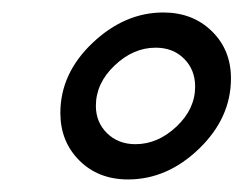

<svg xmlns="http://www.w3.org/2000/svg" viewBox="-20 -786 388 306"><path d="M184.1 -500Q246.6 -500 297.4 -549.1Q348.1 -598.1 348.1 -661.1Q348.1 -706.5 317.6 -736.3Q287.1 -766.1 240.2 -766.1Q178.7 -766.1 127.4 -717.5Q76.2 -668.9 76.2 -606Q76.2 -560.5 106.4 -530.3Q136.7 -500 184.1 -500ZM228 -710Q255.9 -710 273.4 -692.4Q291 -674.8 291 -647.9Q291 -612.3 261.2 -584.2Q231.4 -556.2 195.8 -556.2Q168.5 -556.2 150.6 -573.7Q132.8 -591.3 132.8 -617.2Q132.8 -653.3 162.6 -681.6Q192.4 -710 228 -710Z"/></svg>

Font: Comic Neue Angular
Style: Italic
Weight: 400
Italic angle: -12°
Designer: Craig Rozynski
Foundry: Craig Rozynski
Version: Version 2.003